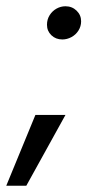

<svg xmlns="http://www.w3.org/2000/svg" viewBox="-76 -470 307 613"><path d="M74 -391Q74 -408 82.5 -421.5Q91 -435 104.5 -442.5Q118 -450 133 -450Q154 -450 168.5 -436Q183 -422 183 -402Q183 -386 174.5 -372.5Q166 -359 152 -351.5Q138 -344 123 -344Q102 -344 88 -357.5Q74 -371 74 -391ZM37 -103H133L8 123H-56Z"/></svg>

Font: Fixel Italic Variable Display Thin
Style: Italic
Weight: 100
Italic angle: -10°
Designer: AlfaBravo + MacPaw
Foundry: Kyrylo Tkachov, Marchela Mozhyna, Serhii Makarenko, Maria Weinstein, Zakhar Kryvoshyya
Version: Version 1.210;Glyphs 3.2 (3217)